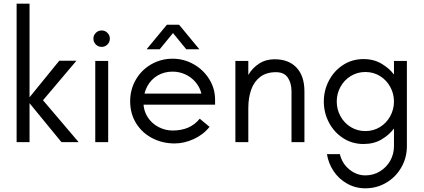

<svg xmlns="http://www.w3.org/2000/svg" viewBox="-20 -770 2294 1040"><path d="M70 -750H140V-243L301 -441H394L213 -227L406 0H313L140 -211V0H70Z M496 -440H566V0H496ZM486 -561Q486 -579 499 -592Q512 -605 531 -605Q549 -605 562 -592Q575 -579 575 -561Q575 -542 562 -529Q549 -516 531 -516Q512 -516 499 -529Q486 -542 486 -561Z M685 -222Q685 -285 715.5 -338Q746 -391 799 -421.5Q852 -452 915 -452Q976 -452 1029 -422Q1082 -392 1113.5 -341Q1145 -290 1145 -230V-203H727L729 -263H1071Q1063 -296 1040.5 -323.5Q1018 -351 985 -366.5Q952 -382 915 -382Q869 -382 833 -360.5Q797 -339 777 -301Q757 -263 757 -216Q757 -171 779.5 -136Q802 -101 838.5 -82Q875 -63 915 -63Q962 -63 998.5 -78.5Q1035 -94 1062 -127L1115 -83Q1082 -41 1030 -17Q978 7 926 7Q860 7 805 -21.5Q750 -50 717.5 -102Q685 -154 685 -222ZM884 -636H950L1060 -503H989L908 -602H926L845 -503H774Z M1255 -440H1325V-364Q1347 -402 1383.5 -425.5Q1420 -449 1467 -449Q1544 -449 1586.5 -403.5Q1629 -358 1629 -275V0H1559V-275Q1559 -320 1539 -349.5Q1519 -379 1475 -379Q1423 -379 1389.5 -353.5Q1356 -328 1340.5 -284Q1325 -240 1325 -184V0H1255Z M1751 65H1821Q1833 116 1872.5 148Q1912 180 1959 180Q2002 180 2037.5 158.5Q2073 137 2093.5 101Q2114 65 2114 22V-74Q2088 -39 2046.5 -14.5Q2005 10 1949 10Q1888 10 1839 -21.5Q1790 -53 1762 -106Q1734 -159 1734 -220Q1734 -281 1762 -334Q1790 -387 1839 -418.5Q1888 -450 1949 -450Q2005 -450 2047.5 -424.5Q2090 -399 2114 -366V-440H2184V22Q2184 84 2154 136.5Q2124 189 2072.5 219.5Q2021 250 1959 250Q1905 250 1860 224.5Q1815 199 1787 157Q1759 115 1751 65ZM2114 -220Q2114 -262 2094 -299Q2074 -336 2038.5 -358Q2003 -380 1959 -380Q1916 -380 1880.5 -358.5Q1845 -337 1824.5 -300Q1804 -263 1804 -220Q1804 -177 1824.5 -140Q1845 -103 1880.5 -81.5Q1916 -60 1959 -60Q2003 -60 2038.5 -82Q2074 -104 2094 -141Q2114 -178 2114 -220Z"/></svg>

Font: Teachers[wght]
Style: Regular
Weight: 400
Designer: Alfredo Marco Pradil & Chank Diesel
Version: Version 1.000;Glyphs 3.1.2 (3151)